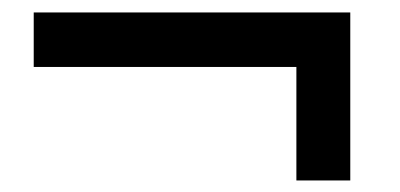

<svg xmlns="http://www.w3.org/2000/svg" viewBox="-20 -472 659 316"><path d="M467.8 -175V-361.8H35.5V-451.5H556.5V-175Z"/></svg>

Font: Chivo Medium
Style: Regular
Weight: 500
Designer: Hector Gatti
Foundry: Omnibus-Type
Version: Version 2.002